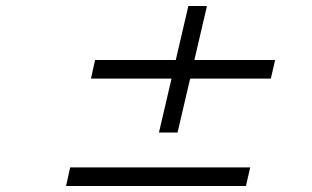

<svg xmlns="http://www.w3.org/2000/svg" viewBox="-20 -620 1040 640"><path d="M882.8 -357.9H613.8L571.8 -178.2H509.8L551.8 -357.9H283.2L296.9 -419.9H565.9L607.9 -600.1H669.9L627.9 -419.9H897ZM799.8 0H200.2L213.9 -62H814Z"/></svg>

Font: Perun
Style: Bold Italic
Weight: 700
Italic angle: -12°
Foundry: Copyright (c) Stefan Peev, Context Ltd, 2016
Version: Version 001.000